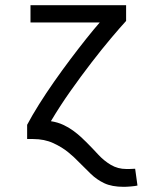

<svg xmlns="http://www.w3.org/2000/svg" viewBox="-20 -538 600 743"><path d="M459 185Q413 185 383.5 171Q354 157 331 134.5Q308 112 281 85Q269 72 245 52Q221 32 186.5 16Q152 0 108 0H85V-55Q104 -91 131 -134Q158 -177 189.5 -222Q221 -267 253 -309.5Q285 -352 314.5 -389Q344 -426 366 -451H98V-518H468V-457Q445 -432 410 -390.5Q375 -349 334.5 -296.5Q294 -244 253 -186Q212 -128 177 -69Q203 -65 224.5 -55Q246 -45 263 -32.5Q280 -20 292.5 -8.5Q305 3 314 12Q337 35 359.5 59.5Q382 84 409 100Q436 116 469 116Q469 116 481 116Q493 116 503 115L512 180Q504 182 487 183.5Q470 185 459 185Z"/></svg>

Font: Ubuntu Sans Mono
Style: Regular
Weight: 400
Monospace: yes
Designer: Dalton Maag Ltd
Foundry: Dalton Maag Ltd
Version: Version 1.006